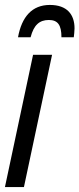

<svg xmlns="http://www.w3.org/2000/svg" viewBox="-21 -758 322 778"><path d="M52 -607H103C116 -657 139 -677 177 -677C213 -677 228 -657 228 -607H278C279 -618 281 -630 281 -643C281 -699 251 -738 181 -738C109 -738 67 -690 52 -607ZM-1 0H76L190 -536H113Z"/></svg>

Font: Noto Sans ExtraCondensed
Style: Italic
Weight: 400
Width: 2
Italic angle: -12°
Designer: Monotype Design Team
Foundry: Monotype Imaging Inc.
Version: Version 2.013